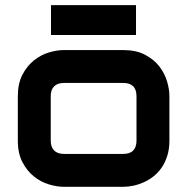

<svg xmlns="http://www.w3.org/2000/svg" viewBox="-20 -721 722 741"><path d="M633.8 -178.2Q633.8 -145.5 625.5 -119.4Q617.2 -93.3 603.5 -73.5Q589.8 -53.7 571.8 -39.8Q553.7 -25.9 533.9 -17.1Q514.2 -8.3 493.9 -4.2Q473.6 0 455.6 0H226.6Q200.2 0 168.9 -9.3Q137.7 -18.6 111.1 -39.8Q84.5 -61 66.7 -95Q48.8 -128.9 48.8 -178.2V-350.1Q48.8 -398.9 66.7 -432.9Q84.5 -466.8 111.1 -488Q137.7 -509.3 168.9 -518.6Q200.2 -527.8 226.6 -527.8H455.6Q504.4 -527.8 538.6 -510.3Q572.8 -492.7 593.8 -466.1Q614.7 -439.5 624.3 -408.2Q633.8 -377 633.8 -350.1ZM506.8 -349.1Q506.8 -375.5 493.7 -388.2Q480.5 -400.9 455.6 -400.9H227.5Q202.1 -400.9 189 -387.9Q175.8 -375 175.8 -350.1V-178.2Q175.8 -153.3 189 -140.1Q202.1 -127 227.5 -127H455.6Q481.4 -127 494.1 -140.1Q506.8 -153.3 506.8 -178.2ZM176.8 -585.9V-701.2H504.9V-585.9Z"/></svg>

Font: Audiowide
Style: Regular
Weight: 400
Designer: Astigmatic (AOETI)
Foundry: Astigmatic (AOETI)
Version: Version 1.002